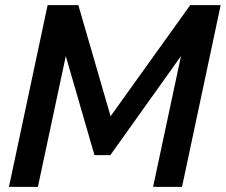

<svg xmlns="http://www.w3.org/2000/svg" viewBox="-20 -730 882 750"><path d="M166 -710H286L412 -276L723 -710H842L691 0H578L687 -511L411 -124H349L237 -511L128 0H15Z"/></svg>

Font: Raleway SemiBold
Style: Italic
Weight: 600
Italic angle: -12°
Designer: Matt McInerney, Pablo Impallari, Rodrigo Fuenzalida
Foundry: Matt McInerney, Pablo Impallari, Rodrigo Fuenzalida
Version: Version 4.026